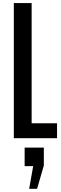

<svg xmlns="http://www.w3.org/2000/svg" viewBox="-20 -879 391 1221"><path d="M67.9 0V-859.4H181.2V-95.2H342.8V0ZM165.5 321.8 190.9 177.7H136.7V59.6H258.8V173.3L215.8 321.8Z"/></svg>

Font: Antonio SemiBold
Style: Regular
Weight: 600
Designer: Vernon Adams
Foundry: Vernon Adams
Version: Version 1.002